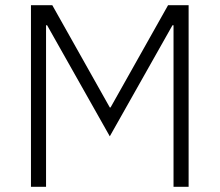

<svg xmlns="http://www.w3.org/2000/svg" viewBox="-20 -718 844 738"><path d="M647 -621H643L402 -194L161 -621H157V0H99V-698H181L402 -305H405L626 -698H705V0H647Z"/></svg>

Font: IBM Plex Sans Thai Light
Style: Regular
Weight: 300
Designer: Mike Abbink, Paul van der Laan, Pieter van Rosmalen, Ben Mitchell, Mark Frömberg
Foundry: Bold Monday
Version: Version 1.2